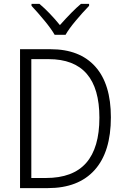

<svg xmlns="http://www.w3.org/2000/svg" viewBox="-20 -967 640 987"><path d="M83 -714H240Q390 -714 470 -624.5Q550 -535 550 -364Q550 -186 466.5 -93Q383 0 226 0H83ZM216 -52Q355 -52 423 -129.5Q491 -207 491 -362Q491 -663 230 -663H141V-52ZM142 -937V-947H183Q234 -904 288 -838Q354 -912 396 -947H438V-937Q404 -902 368.5 -859.5Q333 -817 317 -788H261Q244 -818 209 -860.5Q174 -903 142 -937Z"/></svg>

Font: Noto Sans Mono UI Light
Style: Regular
Weight: 300
Monospace: yes
Designer: Monotype Design team
Foundry: Monotype Imaging Inc.
Version: Version 1.000